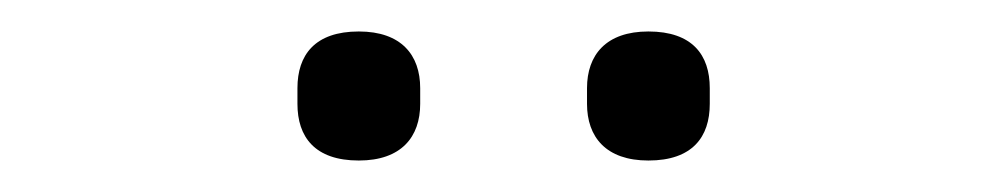

<svg xmlns="http://www.w3.org/2000/svg" viewBox="-20 -729 640 122"><path d="M208 -627C235 -627 247 -642 247 -663V-673C247 -694 235 -709 208 -709C180 -709 169 -694 169 -673V-663C169 -642 180 -627 208 -627ZM392 -627C420 -627 431 -642 431 -663V-673C431 -694 420 -709 392 -709C365 -709 353 -694 353 -673V-663C353 -642 365 -627 392 -627Z"/></svg>

Font: IBM Plex Arabic Light
Style: Regular
Weight: 300
Designer: Mike Abbink, Paul van der Laan, Pieter van Rosmalen, Wael Morcos, Khajak Apelian
Foundry: Bold Monday
Version: Version 1.0